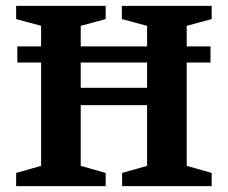

<svg xmlns="http://www.w3.org/2000/svg" viewBox="-20 -634 776 654"><path d="M39 -421V-476H697V-421ZM35 0V-45L120 -69V-546L35 -569V-614H340V-569L255 -546V-335H481V-546L395 -569V-614H701V-569L616 -546V-69L701 -45V0H396V-45L481 -69V-276H255V-69L340 -45V0Z"/></svg>

Font: Manuale
Style: Bold
Weight: 700
Version: Version 1.002